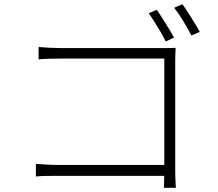

<svg xmlns="http://www.w3.org/2000/svg" viewBox="-20 -866 1040 915"><path d="M727 -819Q738 -804 753.5 -779.5Q769 -755 784 -730.5Q799 -706 809 -687L770 -668Q760 -689 745.5 -713.5Q731 -738 716 -762Q701 -786 689 -803ZM849 -846Q861 -830 876 -806.5Q891 -783 906 -759Q921 -735 932 -714L892 -697Q876 -728 853 -766Q830 -804 810 -829ZM164 -642Q187 -640 214.5 -638.5Q242 -637 265 -637H751Q767 -637 784 -637Q801 -637 817 -638Q816 -622 815.5 -603.5Q815 -585 815 -570V-54Q815 -27 816.5 -1Q818 25 818 29H761Q761 25 762 1Q763 -23 763 -50V-587H266Q240 -587 209.5 -586Q179 -585 164 -583ZM151 -85Q167 -84 196 -82Q225 -80 254 -80H788V-28H255Q224 -28 196.5 -27.5Q169 -27 151 -25Z"/></svg>

Font: Noto Sans SC Thin Light
Style: Regular
Weight: 300
Version: Version 2.004-H2;hotconv 1.0.118;makeotfexe 2.5.65603